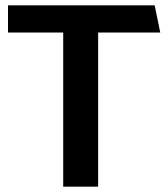

<svg xmlns="http://www.w3.org/2000/svg" viewBox="-20 -700 631 720"><path d="M560 -680H10V-578H217V0H348V-578H581Z"/></svg>

Font: Catamaran
Style: Bold
Weight: 700
Designer: Pria Ravichandran
Version: Version 2.000